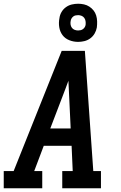

<svg xmlns="http://www.w3.org/2000/svg" viewBox="-27 -1007 647 1027"><path d="M-7 0V-92H46L303 -735H427L472 -92H513V0H306V-92H362L356 -227H207L156 -92H199V0ZM242 -320H351L343 -490Q342 -511 341 -532Q340 -553 339 -575Q331 -553 323 -532Q315 -511 307 -490ZM391 -783Q366 -783 343.5 -792Q321 -801 307.5 -819Q294 -837 290 -861Q286 -885 291 -910Q293 -927 302 -942.5Q311 -958 325.5 -968.5Q340 -979 357 -983Q374 -987 391 -987Q407 -987 422.5 -983.5Q438 -980 451 -971.5Q464 -963 473.5 -951Q483 -939 487.5 -924Q492 -909 492.5 -893Q493 -877 491 -860Q488 -843 479 -827.5Q470 -812 455.5 -801.5Q441 -791 424 -787Q407 -783 391 -783ZM391 -844Q397 -844 404 -845.5Q411 -847 417 -851.5Q423 -856 426.5 -862Q430 -868 431 -875Q432 -885 430.5 -894.5Q429 -904 423.5 -911.5Q418 -919 409 -922.5Q400 -926 391 -926Q384 -926 377 -924.5Q370 -923 364.5 -918.5Q359 -914 355.5 -908Q352 -902 351 -895Q349 -885 350.5 -875.5Q352 -866 357.5 -858.5Q363 -851 372 -847.5Q381 -844 391 -844Z"/></svg>

Font: Iosevka Etoile SmBdObl
Style: Regular
Weight: 600
Italic angle: -9°
Designer: Belleve Invis
Foundry: Belleve Invis
Version: Version 15.5.2; ttfautohint (v1.8.4)